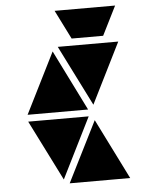

<svg xmlns="http://www.w3.org/2000/svg" viewBox="-59 -929 758 977"><g transform="rotate(-5 320.0 -440.5)"><path d="M492 -733H331L257 -881H566ZM412 -388 257 -697H566ZM229 -22 74 -331H383ZM566 0H257L412 -309ZM383 -366H74L229 -676Z"/></g></svg>

Font: Geotalism
Style: Regular
Weight: 400
Designer: GGBotNet
Foundry: GGBotNet
Version: 1.00